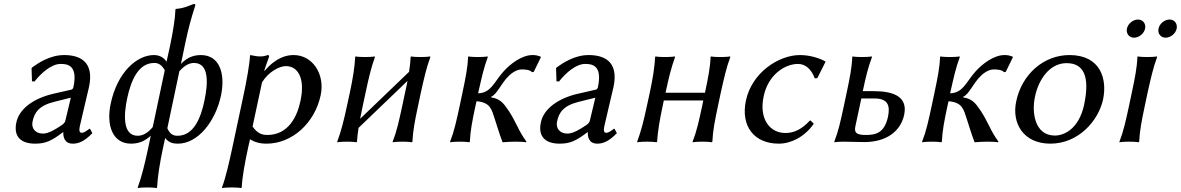

<svg xmlns="http://www.w3.org/2000/svg" viewBox="-20 -718 5984 973"><path d="M384 -76C390 -105 429 -266 431 -277C460 -412 377 -439 305 -439C233 -439 173 -398 144 -377L140 -373L142 -306L155 -305C190 -350 242 -394 287 -394C321 -394 376 -389 352 -276C350 -269 346 -265 343 -264L251 -243C150 -220 77 -166 63 -98C47 -24 88 10 158 10C210 10 240 -3 299 -48H301C300 -32 302 10 349 10C380 10 409 -3 448 -43L437 -64L434 -66C424 -59 408 -45 394 -45C383 -45 380 -56 384 -76ZM339 -223 312 -110C310 -97 302 -90 293 -84C262 -63 226 -41 198 -41C156 -41 138 -71 145 -102C154 -147 177 -183 255 -202Z M841 -482 824 -405C811 -426 789 -439 760 -439C674 -439 575 -353 541 -193C518 -85 549 10 644 10C682 10 713 -2 744 -30L731 32C715 107 698 178 678 232V235C678 235 691 232 726 232C760 232 773 235 773 235L776 232C779 175 790 107 806 32L817 -19C833 3 853 10 882 10C981 10 1071 -99 1100 -234C1123 -345 1093 -439 998 -439C953 -439 923 -421 897 -394L919 -500C935 -575 949 -627 969 -688C971 -695 969 -698 962 -698C935 -688 913 -676 872 -673L869 -670C868 -627 857 -558 841 -482ZM678 -30C600 -30 607 -138 625 -222C644 -309 680 -399 762 -399C783 -399 800 -389 815 -362L754 -74C729 -44 704 -30 678 -30ZM963 -399C1042 -399 1034 -292 1016 -208C998 -121 962 -30 880 -30C860 -30 842 -36 828 -68L889 -357C917 -389 942 -399 963 -399Z M1157 32C1141 106 1125 178 1105 232V235C1105 235 1120 232 1155 232C1189 232 1202 235 1202 235L1205 232C1208 175 1221 107 1237 32L1247 -12C1270 2 1295 10 1331 10C1460 10 1575 -94 1605 -235C1628 -341 1565 -439 1468 -439C1436 -439 1382 -430 1322 -360H1319C1319 -360 1332 -399 1343 -429C1345 -436 1343 -439 1336 -439C1324 -434 1312 -432 1299 -432C1283 -432 1267 -435 1249 -439L1247 -436C1245 -393 1230 -310 1214 -235ZM1308 -301C1341 -354 1395 -383 1429 -383C1490 -383 1527 -321 1503 -208C1486 -126 1441 -34 1334 -34C1318 -34 1287 -36 1260 -77Z M1833 -250C1849 -325 1860 -372 1880 -429L1879 -432C1879 -432 1864 -429 1830 -429C1795 -429 1782 -432 1782 -432L1780 -429C1777 -376 1769 -325 1753 -249L1738 -180C1722 -105 1709 -54 1689 0V3C1689 3 1704 0 1739 0C1773 0 1786 3 1786 3L1789 0C1791 -24 1793 -46 1797 -70L2045 -308C2042 -290 2038 -271 2033 -250L2018 -179C2002 -105 1991 -54 1970 0V3C1970 3 1985 0 2020 0C2054 0 2067 3 2067 3L2070 0C2073 -57 2082 -104 2098 -179L2113 -250C2130 -325 2140 -372 2161 -429L2160 -432C2160 -432 2145 -429 2111 -429C2076 -429 2063 -432 2063 -432L2061 -429C2060 -404 2057 -380 2053 -354L1805 -116C1809 -135 1813 -156 1818 -180Z M2324 -250 2309 -179C2293 -105 2282 -54 2261 0V3C2261 3 2276 0 2311 0C2345 0 2358 3 2358 3L2361 0C2364 -57 2373 -104 2389 -179L2395 -205C2466 -199 2471 -164 2488 -113C2500 -78 2507 -49 2527 3C2543 1 2577 0 2594 0C2611 0 2637 1 2645 3L2648 0C2605 -59 2599 -94 2557 -158C2530 -198 2514 -217 2468 -225V-227C2500 -240 2518 -295 2560 -335C2583 -357 2607 -366 2622 -366C2641 -366 2662 -366 2677 -352L2685 -354L2721 -428L2718 -432C2702 -437 2696 -439 2678 -439C2626 -439 2567 -396 2530 -354C2484 -302 2468 -247 2403 -245L2404 -250C2421 -325 2431 -372 2452 -429L2451 -432C2451 -432 2436 -429 2402 -429C2367 -429 2354 -432 2354 -432L2352 -429C2350 -375 2339 -321 2324 -250Z M3042 -76C3048 -105 3087 -266 3089 -277C3118 -412 3035 -439 2963 -439C2891 -439 2831 -398 2802 -377L2798 -373L2800 -306L2813 -305C2848 -350 2900 -394 2945 -394C2979 -394 3034 -389 3010 -276C3008 -269 3004 -265 3001 -264L2909 -243C2808 -220 2735 -166 2721 -98C2705 -24 2746 10 2816 10C2868 10 2898 -3 2957 -48H2959C2958 -32 2960 10 3007 10C3038 10 3067 -3 3106 -43L3095 -64L3092 -66C3082 -59 3066 -45 3052 -45C3041 -45 3038 -56 3042 -76ZM2997 -223 2970 -110C2968 -97 2960 -90 2951 -84C2920 -63 2884 -41 2856 -41C2814 -41 2796 -71 2803 -102C2812 -147 2835 -183 2913 -202Z M3633 -250C3650 -325 3660 -372 3681 -429L3680 -432C3680 -432 3665 -429 3631 -429C3596 -429 3583 -432 3583 -432L3581 -429C3579 -375 3568 -321 3553 -250V-248H3353V-249C3369 -325 3381 -372 3401 -429L3400 -432C3400 -432 3384 -429 3350 -429C3315 -429 3302 -432 3302 -432L3300 -429C3297 -376 3289 -325 3273 -249L3258 -180C3242 -105 3229 -54 3209 0V3C3209 3 3224 0 3259 0C3293 0 3307 3 3307 3L3310 0C3314 -57 3322 -104 3338 -180L3344 -209H3544L3538 -179C3522 -105 3511 -54 3490 0V3C3490 3 3505 0 3540 0C3574 0 3587 3 3587 3L3590 0C3593 -57 3602 -104 3618 -179Z M4024 -394C4062 -394 4092 -367 4109 -321L4122 -322L4163 -404L4162 -407C4134 -423 4084 -439 4034 -439C3926 -439 3790 -350 3760 -208C3733 -79 3801 10 3927 10C3987 10 4057 -23 4104 -91L4088 -107H4084C4043 -62 4003 -44 3960 -44C3883 -44 3825 -113 3850 -230C3873 -340 3958 -394 4024 -394Z M4353 -259C4369 -334 4378 -372 4399 -429L4398 -432C4398 -432 4383 -429 4349 -429C4314 -429 4301 -432 4301 -432L4299 -429C4297 -375 4286 -321 4271 -250L4256 -179C4240 -105 4229 -54 4208 0V3C4208 3 4223 0 4258 0C4298 0 4320 2 4360 2C4471 2 4544 -52 4562 -136C4582 -230 4505 -256 4409 -256H4352ZM4480 -126C4462 -44 4418 -34 4368 -34C4322 -34 4307 -44 4315 -79L4345 -219H4412C4483 -219 4491 -179 4480 -126Z M4716 -250 4701 -179C4685 -105 4674 -54 4653 0V3C4653 3 4668 0 4703 0C4737 0 4750 3 4750 3L4753 0C4756 -57 4765 -104 4781 -179L4787 -205C4858 -199 4863 -164 4880 -113C4892 -78 4899 -49 4919 3C4935 1 4969 0 4986 0C5003 0 5029 1 5037 3L5040 0C4997 -59 4991 -94 4949 -158C4922 -198 4906 -217 4860 -225V-227C4892 -240 4910 -295 4952 -335C4975 -357 4999 -366 5014 -366C5033 -366 5054 -366 5069 -352L5077 -354L5113 -428L5110 -432C5094 -437 5088 -439 5070 -439C5018 -439 4959 -396 4922 -354C4876 -302 4860 -247 4795 -245L4796 -250C4813 -325 4823 -372 4844 -429L4843 -432C4843 -432 4828 -429 4794 -429C4759 -429 4746 -432 4746 -432L4744 -429C4742 -375 4731 -321 4716 -250Z M5130 -205C5106 -95 5165 10 5303 10C5446 10 5547 -107 5570 -214C5592 -318 5557 -439 5400 -439C5269 -439 5159 -342 5130 -205ZM5385 -398C5470 -398 5505 -334 5474 -187C5447 -63 5371 -31 5326 -31C5222 -31 5208 -151 5225 -228C5243 -315 5299 -398 5385 -398Z M5716 -250 5701 -179C5685 -105 5674 -54 5653 0V3C5653 3 5668 0 5703 0C5737 0 5750 3 5750 3L5753 0C5756 -57 5765 -104 5781 -179L5796 -250C5813 -325 5823 -372 5844 -429L5843 -432C5843 -432 5828 -429 5794 -429C5759 -429 5746 -432 5746 -432L5744 -429C5742 -375 5731 -321 5716 -250ZM5851 -573C5846 -548 5862 -527 5887 -527C5912 -527 5938 -548 5943 -573C5948 -598 5932 -619 5907 -619C5882 -619 5856 -598 5851 -573ZM5691 -573C5686 -548 5702 -527 5727 -527C5752 -527 5778 -548 5783 -573C5788 -598 5772 -619 5747 -619C5722 -619 5696 -598 5691 -573Z"/></svg>

Font: Libertinus Sans
Style: Italic
Weight: 400
Italic angle: -12°
Designer: Philipp H. Poll, Khaled Hosny
Foundry: Caleb Maclennan
Version: Version 7.050;RELEASE